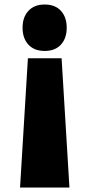

<svg xmlns="http://www.w3.org/2000/svg" viewBox="-20 -840 401 860"><path d="M255.9 -579.1 291 0H69.8L105 -579.1ZM180.2 -819.8Q227.1 -819.8 252.9 -791.5Q278.8 -763.2 278.8 -715.8Q278.8 -668.5 252.9 -640.1Q227.1 -611.8 180.2 -611.8Q133.3 -611.8 107.2 -640.1Q81.1 -668.5 81.1 -715.8Q81.1 -763.2 107.4 -791.5Q133.8 -819.8 180.2 -819.8Z"/></svg>

Font: Sinkin Sans 800 Black
Style: Regular
Weight: 900
Designer: Keith Bates
Foundry: K-Type
Version: Sinkin Sans (version 1.0)  by Keith Bates   •   © 2014   www